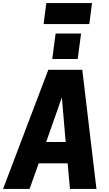

<svg xmlns="http://www.w3.org/2000/svg" viewBox="-55 -1240 716 1260"><path d="M549 -1082ZM531 -1082H231L249 -1220H549ZM477 -853ZM455 -853H288L310 -1020H477ZM578 0H404L389 -168H199L139 0H-35L262 -782H485ZM376 -308 351 -601 248 -308Z"/></svg>

Font: Tanohe Sans
Style: Bold Italic
Weight: 700
Designer: Village Type and Design LLC & Cristiano Sobral
Foundry: Cooper Hewitt Smithsonian Design Museum
Version: Version 1.00;September 29, 2021;FontCreator 13.0.0.2655 64-b